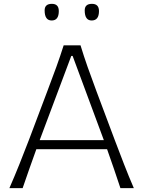

<svg xmlns="http://www.w3.org/2000/svg" viewBox="-20 -965 735 985"><path d="M28.3 0Q54.2 -59.1 80.3 -124.3Q106.4 -189.5 128.9 -248.5L223.6 -499.5Q249.5 -567.4 269.3 -622.3Q289.1 -677.2 306.6 -732.4H393.1Q410.2 -676.3 429.4 -621.8Q448.7 -567.4 474.1 -499L568.4 -247.6Q591.3 -187 616.2 -122.8Q641.1 -58.6 666.5 0H597.7Q581.5 -48.3 564.2 -99.6Q546.9 -150.9 529.3 -199.7H166.5Q148.4 -149.9 130.6 -99.1Q112.8 -48.3 96.2 0ZM512.7 -246.1 352.5 -678.2H345.7L183.6 -246.1ZM450.2 -859.9Q414.6 -859.9 414.6 -911.6Q414.6 -945.3 451.7 -945.3Q487.8 -945.3 487.8 -908.2Q487.8 -859.9 450.2 -859.9ZM245.1 -859.9Q209 -859.9 209 -911.6Q209 -945.3 246.1 -945.3Q281.7 -945.3 281.7 -908.2Q281.7 -859.9 245.1 -859.9Z"/></svg>

Font: Pinar-FD Light
Style: Regular
Weight: 300
Designer: Amin Abedi
Version: Version 2.000